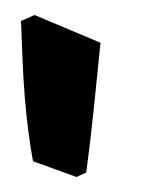

<svg xmlns="http://www.w3.org/2000/svg" viewBox="-20 -709 206 256"><path d="M82 -473 24 -494Q21 -510 18 -532.5Q15 -555 13 -580Q11 -605 10 -631Q9 -657 8 -681L26 -689L114 -652Q110 -611 105 -563.5Q100 -516 95 -479Z"/></svg>

Font: Jaini Purva
Style: Regular
Weight: 400
Designer: Girish Dalvi, Maithili Shingre
Foundry: Ek Type
Version: Version 1.001;PS 1.000;hotconv 16.6.51;makeotf.lib2.5.65220